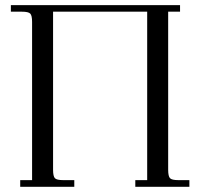

<svg xmlns="http://www.w3.org/2000/svg" viewBox="-20 -722 771 742"><path d="M22 -676.8V-702.1H675.8V-676.8H629.9V-65.9Q629.9 -41 637 -33.4Q644 -25.9 668.9 -25.9H711.9V0H502.9V-25.9H548.8V-676.8H185.1V-65.9Q185.1 -41 192.1 -33.4Q199.2 -25.9 224.1 -25.9H267.1V0H58.1V-25.9H104V-637.2Q104 -662.1 96.9 -669.4Q89.8 -676.8 64.9 -676.8Z"/></svg>

Font: Dihjauti
Style: Regular
Weight: 400
Designer: T. Christopher White
Version: Version 3.0.0